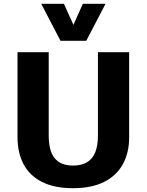

<svg xmlns="http://www.w3.org/2000/svg" viewBox="-20 -988 778 1018"><path d="M367.2 9.8Q269 9.8 203.5 -23Q138 -55.8 105.4 -116.6Q72.8 -177.4 72.8 -261.1V-711.1H238.3V-270.3Q238.3 -187.2 270.3 -148.7Q302.2 -110.2 367.2 -110.2Q433.3 -110.2 466.3 -149Q499.3 -187.8 499.3 -270.9V-711.1H664.8V-260.8Q664.8 -177.9 631.3 -117.2Q597.8 -56.4 531.5 -23.3Q465.2 9.8 367.2 9.8ZM300.7 -771.8 198.6 -967.9H318.9L369.4 -856.1L419.2 -967.9H539.6L437.4 -771.8Z"/></svg>

Font: Comme
Style: Regular
Weight: 400
Designer: Vernon Adams
Foundry: Vernon Adams
Version: Version 1.000;gftools[0.9.27]